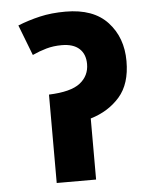

<svg xmlns="http://www.w3.org/2000/svg" viewBox="-48 -673 567 714"><g transform="rotate(-5 235.0 -316.0)"><path d="M223 -632Q327 -632 380 -574.5Q433 -517 433 -429Q433 -344 391 -296Q349 -248 282 -228V0H135V-330Q217 -333 251.5 -360Q286 -387 286 -431Q286 -468 263.5 -488.5Q241 -509 198 -509Q167 -509 140.5 -501.5Q114 -494 88 -482L44 -596Q84 -612 127 -622Q170 -632 223 -632Z"/></g></svg>

Font: Noto Sans Devanagari SemiCondensed ExtraBold
Style: Regular
Weight: 800
Width: 4
Designer: Jelle Bosma - Monotype Design Team
Foundry: Monotype Imaging Inc.
Version: Version 2.004; ttfautohint (v1.8.4.7-5d5b)